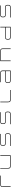

<svg xmlns="http://www.w3.org/2000/svg" viewBox="6113 -6853 740 13006"><g transform="rotate(-90 6483.0 -350.0)"><path d="M325 -515.5V0H365V-515.5C365 -637.5 388.5 -661 510.5 -661H1091V-700H509.5C365 -700 325 -660 325 -515.5Z M1752 0H2467.5V-700H2427.5V-39H1753C1631 -39 1607.5 -62.5 1607.5 -184.5V-700H1567.5V-184.5C1567.5 -40 1607.5 0 1752 0Z M3913.5 -700H3297C3153.5 -700 3113 -660.5 3112.5 -517.5C3113 -375 3153.5 -335.5 3297 -335.5H3768C3890 -335.5 3913.5 -312 3913.5 -190V-184.5C3913.5 -62.5 3890 -39 3768 -39H3102.5V0H3769C3913.5 0 3953.5 -40 3953.5 -184.5V-190C3953.5 -334.5 3913.5 -374.5 3769 -374.5H3298C3177 -374.5 3153 -397.5 3152.5 -518C3153 -638 3177 -661 3298 -661H3913.5ZM3112.5 -515.5V-520C3112.5 -519 3112.5 -518.5 3112.5 -517.5Z M5384.5 -700H4768C4624.5 -700 4584 -660.5 4583.5 -517.5C4584 -375 4624.5 -335.5 4768 -335.5H5239C5361 -335.5 5384.5 -312 5384.5 -190V-184.5C5384.5 -62.5 5361 -39 5239 -39H4573.5V0H5240C5384.5 0 5424.5 -40 5424.5 -184.5V-190C5424.5 -334.5 5384.5 -374.5 5240 -374.5H4769C4648 -374.5 4624 -397.5 4623.5 -518C4624 -638 4648 -661 4769 -661H5384.5ZM4583.5 -515.5V-520C4583.5 -519 4583.5 -518.5 4583.5 -517.5Z M6059.5 -700V-184.5C6059.5 -40 6099.5 0 6244 0H6887.5V-39H6245C6123 -39 6099.5 -62.5 6099.5 -184.5V-700Z M7553 -325.5H8168.5V-39H7553C7432 -39 7408 -62 7407.5 -182C7408 -302.5 7432 -325.5 7553 -325.5ZM7367.5 -180V-184.5V-182.5C7368 -39.5 7408.5 0 7552 0H8208.5V-515.5C8208.5 -660 8168.5 -700 8024 -700H7416.5V-661H8023C8145 -661 8168.5 -637.5 8168.5 -515.5V-364.5H7552C7408.5 -364.5 7368 -325 7367.5 -182.5Z M8843.5 -700V0H8883.5V-661H9518C9640 -661 9663.5 -637.5 9663.5 -515.5V0H9703.5V-515.5C9703.5 -660 9663.5 -700 9519 -700Z M10488 0H11169.5V-700H11129.5V-369.5H10488C10343.5 -369.5 10303.5 -329.5 10303.5 -185V-184.5C10303.5 -40 10343.5 0 10488 0ZM10343.5 -184.5V-185C10343.5 -307 10367 -330.5 10489 -330.5H11129.5V-39H10489C10367 -39 10343.5 -62.5 10343.5 -184.5Z M12615.5 -700H11999C11855.5 -700 11815 -660.5 11814.5 -517.5C11815 -375 11855.5 -335.5 11999 -335.5H12470C12592 -335.5 12615.5 -312 12615.5 -190V-184.5C12615.5 -62.5 12592 -39 12470 -39H11804.5V0H12471C12615.5 0 12655.5 -40 12655.5 -184.5V-190C12655.5 -334.5 12615.5 -374.5 12471 -374.5H12000C11879 -374.5 11855 -397.5 11854.5 -518C11855 -638 11879 -661 12000 -661H12615.5ZM11814.5 -515.5V-520C11814.5 -519 11814.5 -518.5 11814.5 -517.5Z"/></g></svg>

Font: Melete UltraLight
Style: Regular
Weight: 200
Width: 6
Designer: Sora Sagano
Foundry: DOT COLON
Version: Version 0.200;FEAKit 1.0